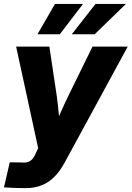

<svg xmlns="http://www.w3.org/2000/svg" viewBox="-36 -762 676 987"><path d="M-15.6 201.2 14.2 72.3 74.2 73.2Q94.7 75.2 108.4 70.6Q122.1 65.9 131.8 54Q141.6 42 149.4 22.9L160.2 -0.5L46.9 -522.5H217.8L254.4 -278.3Q261.7 -228.5 266.1 -178Q270.5 -127.4 275.4 -75.2H229.5Q251 -127.4 273.2 -178.2Q295.4 -229 319.8 -278.3L439.5 -522.5H620.6L298.8 69.3Q274.4 115.2 245.1 145.3Q215.8 175.3 179.2 190.2Q142.6 205.1 95.7 205.1Q67.4 205.1 38.6 204.1Q9.8 203.1 -15.6 201.2ZM271.5 -585.9H156.7L246.6 -741.7H390.6ZM450.7 -585.9H333L455.1 -741.7H611.3Z"/></svg>

Font: Inter 28pt ExtraBold
Style: Italic
Weight: 800
Italic angle: -9.3988°
Designer: Rasmus Andersson
Foundry: rsms
Version: Version 4.001;git-66647c0bb